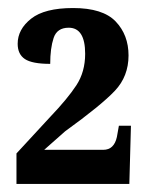

<svg xmlns="http://www.w3.org/2000/svg" viewBox="-20 -845 370 478"><path d="M21 -387H302L306 -532H276L271 -504Q264 -472 237 -472H90L142 -518Q232 -583 266 -619Q300 -655 300 -707Q300 -758 268 -791.5Q236 -825 162 -825Q91 -825 57.5 -798.5Q24 -772 24 -736Q24 -710 42 -698Q60 -686 105 -686Q105 -725 113.5 -750.5Q122 -776 151 -776Q192 -776 192 -711Q192 -666 170 -632.5Q148 -599 105 -554L21 -463Z"/></svg>

Font: Noto Serif ExtraCondensed Extra
Style: Regular
Weight: 800
Width: 3
Designer: Monotype Design Team
Foundry: Monotype Imaging Inc.
Version: Version 1.002